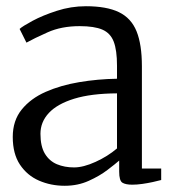

<svg xmlns="http://www.w3.org/2000/svg" viewBox="-20 -586 561 617"><path d="M188 11Q143.5 11 105.5 -5.5Q67.5 -22 44.2 -56.8Q21 -91.5 21 -146Q21 -198.5 49.8 -234Q78.5 -269.5 126.8 -290.8Q175 -312 234.5 -322Q294 -332 356 -333V-375Q356 -424.5 345.5 -452Q335 -479.5 309 -490.8Q283 -502 236 -502Q177.5 -502 133.2 -482.2Q89 -462.5 65 -449L43 -493Q52 -501.5 84.5 -519Q117 -536.5 162.5 -551.2Q208 -566 256 -566Q322.5 -566 362 -547Q401.5 -528 418.8 -485.5Q436 -443 436 -373V-44.5H498V-7.5Q487 -4.5 471 -1Q455 2.5 437.5 5Q420 7.5 405 7.5Q383.5 7.5 373.2 1Q363 -5.5 363 -34.5V-70Q350.5 -59 325.2 -39.8Q300 -20.5 265 -4.8Q230 11 188 11ZM218 -48Q248 -48 287 -65.8Q326 -83.5 356 -109V-286Q273 -285.5 218.5 -268.8Q164 -252 137 -223Q110 -194 110 -156Q110 -116 124.2 -92.2Q138.5 -68.5 163 -58.2Q187.5 -48 218 -48Z"/></svg>

Font: Merriweather Light
Style: Regular
Weight: 300
Designer: Eben Sorkin
Foundry: Eben Sorkin
Version: Version 2.100